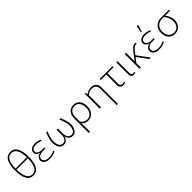

<svg xmlns="http://www.w3.org/2000/svg" viewBox="388 -2464 4397 4397"><g transform="rotate(-45 2586.0 -266.0)"><path d="M287 10Q177 10 122.5 -88Q68 -186 68 -367Q68 -749 292 -749Q403 -749 458 -652Q513 -555 513 -374Q513 -187 456.5 -88.5Q400 10 287 10ZM287 -714Q114 -714 108 -394H473Q469 -548 423 -631Q377 -714 287 -714ZM292 -25Q382 -25 427 -112Q472 -199 473 -360H108Q110 -199 155.5 -112Q201 -25 292 -25Z M825 7Q741 7 689 -29.5Q637 -66 637 -126Q637 -176 673 -209.5Q709 -243 767 -251Q716 -259 684.5 -289.5Q653 -320 653 -363Q653 -419 701 -453.5Q749 -488 828 -488Q906 -488 989 -451L981 -422Q897 -453 832 -453Q768 -453 730.5 -429Q693 -405 693 -361Q693 -318 733.5 -293Q774 -268 844 -268H916V-234H840Q767 -234 722 -206.5Q677 -179 677 -131Q677 -83 718.5 -55.5Q760 -28 832 -28Q915 -28 1010 -70L1019 -41Q919 7 825 7Z M1402 -357H1442V-207Q1442 -122 1473.5 -76.5Q1505 -31 1560 -31Q1622 -31 1652 -84.5Q1682 -138 1682 -214Q1682 -323 1610 -481H1652Q1723 -317 1723 -214Q1723 -121 1682.5 -57.5Q1642 6 1563 6Q1508 6 1470.5 -28.5Q1433 -63 1421 -127Q1408 -63 1371 -28.5Q1334 6 1281 6Q1201 6 1161.5 -54.5Q1122 -115 1122 -208Q1122 -320 1189 -481H1231Q1162 -324 1162 -208Q1162 -134 1192.5 -82.5Q1223 -31 1285 -31Q1339 -31 1370.5 -75.5Q1402 -120 1402 -205Z M1870 -259Q1870 -367 1927 -427.5Q1984 -488 2075 -488Q2171 -488 2225.5 -422Q2280 -356 2280 -243Q2280 -129 2220 -59.5Q2160 10 2063 10Q1962 10 1908 -66L1914 217H1870ZM1911 -256V-117Q1934 -74 1974.5 -49.5Q2015 -25 2066 -25Q2144 -25 2191.5 -83Q2239 -141 2239 -238Q2239 -338 2194 -395.5Q2149 -453 2072 -453Q2000 -453 1955.5 -401.5Q1911 -350 1911 -256Z M2442 0V-481H2472L2480 -425Q2548 -488 2646 -488Q2725 -488 2769.5 -442Q2814 -396 2814 -315V217H2773V-310Q2773 -379 2738 -416Q2703 -453 2637 -453Q2542 -453 2483 -392V0Z M3207 4Q3158 4 3129.5 -25.5Q3101 -55 3101 -106V-447H2922V-481H3337V-447H3141V-113Q3141 -73 3160.5 -51Q3180 -29 3212 -29Q3243 -29 3271 -42L3280 -13Q3246 4 3207 4Z M3546 3Q3506 3 3482 -22.5Q3458 -48 3458 -91V-481H3499V-97Q3499 -66 3514.5 -47.5Q3530 -29 3557 -29Q3577 -29 3595 -37L3604 -9Q3581 3 3546 3Z M3731 0V-481H3772V-199L3857 -311Q3927 -405 3971 -447Q4015 -489 4059 -489Q4075 -489 4095 -482L4086 -450Q4071 -453 4061 -453Q4027 -453 3988.5 -414.5Q3950 -376 3882 -288L4098 0H4047L3859 -257L3772 -144V0Z M4371 -568 4347 -572 4377 -739 4420 -732ZM4368 7Q4284 7 4232 -29.5Q4180 -66 4180 -126Q4180 -176 4216 -209.5Q4252 -243 4310 -251Q4259 -259 4227.5 -289.5Q4196 -320 4196 -363Q4196 -419 4244 -453.5Q4292 -488 4371 -488Q4449 -488 4532 -451L4524 -422Q4440 -453 4375 -453Q4311 -453 4273.5 -429Q4236 -405 4236 -361Q4236 -318 4276.5 -293Q4317 -268 4387 -268H4459V-234H4383Q4310 -234 4265 -206.5Q4220 -179 4220 -131Q4220 -83 4261.5 -55.5Q4303 -28 4375 -28Q4458 -28 4553 -70L4562 -41Q4462 7 4368 7Z M5092 -225Q5092 -121 5032 -55.5Q4972 10 4874 10Q4778 10 4719 -56.5Q4660 -123 4660 -233Q4660 -343 4727 -412Q4794 -481 4907 -481H5164V-447L5007 -446Q5092 -341 5092 -225ZM4700 -238Q4700 -142 4749 -83.5Q4798 -25 4879 -25Q4957 -25 5004 -79Q5051 -133 5051 -221Q5051 -337 4964 -446H4910Q4814 -446 4757 -388.5Q4700 -331 4700 -238Z"/></g></svg>

Font: Cantarell Light
Style: Regular
Weight: 300
Designer: Dave Crossland, Nikolaus Waxweiler, Florian Fecher, Jacques Le Bailly, Eben Sorkin, Alexei Vanyashin, Alexios Zavras, Em
Version: Version 0.303